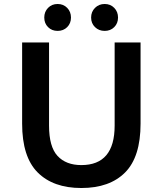

<svg xmlns="http://www.w3.org/2000/svg" viewBox="-20 -930 816 963"><path d="M91 -310V-717H226V-300Q226 -194 268.5 -148Q311 -102 388 -102Q555 -102 555 -300V-717H685V-310Q685 -143 607.5 -65Q530 13 388 13Q247 13 169 -65Q91 -143 91 -310ZM437 -842Q437 -871 456.5 -890.5Q476 -910 505 -910Q534 -910 553 -890.5Q572 -871 572 -842Q572 -813 553 -794Q534 -775 505 -775Q476 -775 456.5 -794Q437 -813 437 -842ZM202 -842Q202 -871 221 -890.5Q240 -910 269 -910Q298 -910 317 -890.5Q336 -871 336 -842Q336 -813 317 -794Q298 -775 269 -775Q240 -775 221 -794Q202 -813 202 -842Z"/></svg>

Font: Nebula Sans Semibold
Style: Regular
Weight: 600
Designer: Paul D. Hunt for Adobe (as Source Sans)
Foundry: Nebula Entertainment & Broadcasting LLC
Version: Version 1.010